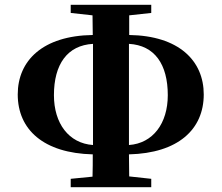

<svg xmlns="http://www.w3.org/2000/svg" viewBox="-20 -779 925 801"><path d="M368 -351C368 -292 368 -232 368 -174C267 -181 205 -264 205 -382C205 -511 261 -590 368 -596C368 -529 368 -462 368 -395ZM518 -397C518 -463 518 -530 518 -596C625 -590 680 -511 680 -382C680 -264 618 -181 518 -174C518 -233 518 -293 518 -352ZM519 -715 611 -725V-759H275V-725L366 -715C366 -688 367 -660 367 -633C158 -630 54 -526 54 -385C54 -238 162 -140 367 -135C367 -104 367 -73 366 -42L275 -33V2H611V-33L519 -43L518 -135C723 -140 830 -239 830 -385C830 -526 726 -630 519 -633Z"/></svg>

Font: Noto Serif CJK JP Black
Style: Regular
Weight: 900
Designer: Ryoko NISHIZUKA 西塚涼子 (kana & ideographs); Frank Grießhammer (Latin, Greek & Cyrillic); Wenlong ZHANG 张文龙 (bopomofo); San
Foundry: Adobe Systems Incorporated
Version: Version 1.001;PS 1.001;hotconv 16.6.54;makeotf.lib2.5.65590